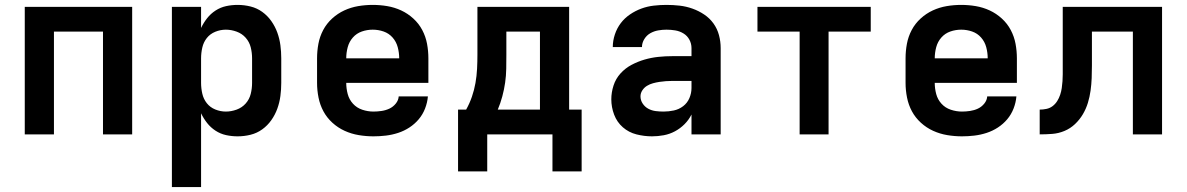

<svg xmlns="http://www.w3.org/2000/svg" viewBox="-20 -548 4840 783"><path d="M81 0V-520H519V0H400V-419H200V0Z M681 215V-520H800V-434Q810 -455 824.5 -473.5Q839 -492 859 -505Q879 -518 902 -523Q925 -528 949 -528Q976 -528 1002 -521.5Q1028 -515 1049.5 -499.5Q1071 -484 1086.5 -462Q1102 -440 1111 -415Q1120 -390 1123.5 -363.5Q1127 -337 1127 -310V-210Q1127 -183 1123.5 -156.5Q1120 -130 1111 -105Q1102 -80 1086.5 -58Q1071 -36 1049.5 -20.5Q1028 -5 1002 1.5Q976 8 949 8Q925 8 902 3Q879 -2 859 -15Q839 -28 824.5 -46.5Q810 -65 800 -86V215ZM901 -93Q923 -93 945 -101Q967 -109 982 -126Q997 -143 1002.5 -165Q1008 -187 1008 -210V-310Q1008 -333 1002.5 -355Q997 -377 982 -394Q967 -411 945 -419Q923 -427 901 -427Q879 -427 858 -418.5Q837 -410 823.5 -393Q810 -376 805 -354Q800 -332 800 -310V-210Q800 -188 805 -166Q810 -144 823.5 -127Q837 -110 858 -101.5Q879 -93 901 -93Z M1503 8Q1473 8 1443 3Q1413 -2 1385.5 -14.5Q1358 -27 1335.5 -47.5Q1313 -68 1299 -94Q1285 -120 1279 -150Q1273 -180 1273 -210V-310Q1273 -340 1278.5 -369.5Q1284 -399 1298 -425.5Q1312 -452 1334.5 -472.5Q1357 -493 1384 -505.5Q1411 -518 1440.5 -523Q1470 -528 1500 -528Q1530 -528 1559.5 -523Q1589 -518 1616 -505.5Q1643 -493 1665.5 -472.5Q1688 -452 1702 -425.5Q1716 -399 1721.5 -369.5Q1727 -340 1727 -310V-210H1392Q1392 -187 1398 -164.5Q1404 -142 1419.5 -125Q1435 -108 1457.5 -100.5Q1480 -93 1503 -93Q1519 -93 1536 -95.5Q1553 -98 1568 -105Q1583 -112 1594 -125.5Q1605 -139 1606 -155H1725Q1723 -130 1713.5 -105.5Q1704 -81 1687.5 -61.5Q1671 -42 1649.5 -28Q1628 -14 1603.5 -6Q1579 2 1553.5 5Q1528 8 1503 8ZM1392 -310H1608Q1608 -333 1602 -355.5Q1596 -378 1581 -395Q1566 -412 1544.5 -419.5Q1523 -427 1500 -427Q1477 -427 1455.5 -419.5Q1434 -412 1419 -395Q1404 -378 1398 -355.5Q1392 -333 1392 -310Z M1848 151V-101H1881Q1895 -126 1904.5 -153.5Q1914 -181 1919 -209.5Q1924 -238 1925.5 -267Q1927 -296 1927 -325V-520H2301V-101H2352V151H2233V0H1967V151ZM2182 -101V-419H2045V-325Q2045 -296 2044.5 -267.5Q2044 -239 2040 -211Q2036 -183 2028.5 -155Q2021 -127 2010 -101Z M2639 8Q2607 8 2575.5 0Q2544 -8 2520 -29Q2496 -50 2484.5 -80.5Q2473 -111 2473 -143Q2473 -171 2482 -199Q2491 -227 2510.5 -248.5Q2530 -270 2555.5 -283.5Q2581 -297 2608.5 -305Q2636 -313 2664.5 -316Q2693 -319 2722 -319H2800V-352Q2800 -370 2791.5 -386Q2783 -402 2767.5 -411.5Q2752 -421 2734 -424Q2716 -427 2698 -427Q2681 -427 2664 -424Q2647 -421 2632 -412.5Q2617 -404 2607.5 -388.5Q2598 -373 2598 -356H2479Q2479 -356 2479 -356Q2479 -356 2479 -356Q2479 -382 2487.5 -407.5Q2496 -433 2511.5 -453.5Q2527 -474 2549 -489Q2571 -504 2595.5 -513Q2620 -522 2646 -525Q2672 -528 2698 -528Q2725 -528 2751.5 -525Q2778 -522 2803.5 -513Q2829 -504 2851.5 -489Q2874 -474 2889.5 -452.5Q2905 -431 2912 -405Q2919 -379 2919 -352V0H2800V-81Q2789 -59 2771.5 -41.5Q2754 -24 2732.5 -12.5Q2711 -1 2687 3.5Q2663 8 2639 8ZM2686 -93Q2707 -93 2728 -97.5Q2749 -102 2766 -115Q2783 -128 2791.5 -148Q2800 -168 2800 -189V-218H2722Q2709 -218 2695.5 -217Q2682 -216 2669 -214Q2656 -212 2643 -208.5Q2630 -205 2618.5 -198Q2607 -191 2599.5 -179.5Q2592 -168 2592 -155Q2592 -139 2601 -125.5Q2610 -112 2624 -104.5Q2638 -97 2654 -95Q2670 -93 2686 -93Z M3241 0V-419H3069V-520H3531V-419H3359V0Z M3903 8Q3873 8 3843 3Q3813 -2 3785.5 -14.5Q3758 -27 3735.5 -47.5Q3713 -68 3699 -94Q3685 -120 3679 -150Q3673 -180 3673 -210V-310Q3673 -340 3678.5 -369.5Q3684 -399 3698 -425.5Q3712 -452 3734.5 -472.5Q3757 -493 3784 -505.5Q3811 -518 3840.5 -523Q3870 -528 3900 -528Q3930 -528 3959.5 -523Q3989 -518 4016 -505.5Q4043 -493 4065.5 -472.5Q4088 -452 4102 -425.5Q4116 -399 4121.5 -369.5Q4127 -340 4127 -310V-210H3792Q3792 -187 3798 -164.5Q3804 -142 3819.5 -125Q3835 -108 3857.5 -100.5Q3880 -93 3903 -93Q3919 -93 3936 -95.5Q3953 -98 3968 -105Q3983 -112 3994 -125.5Q4005 -139 4006 -155H4125Q4123 -130 4113.5 -105.5Q4104 -81 4087.5 -61.5Q4071 -42 4049.5 -28Q4028 -14 4003.5 -6Q3979 2 3953.5 5Q3928 8 3903 8ZM3792 -310H4008Q4008 -333 4002 -355.5Q3996 -378 3981 -395Q3966 -412 3944.5 -419.5Q3923 -427 3900 -427Q3877 -427 3855.5 -419.5Q3834 -412 3819 -395Q3804 -378 3798 -355.5Q3792 -333 3792 -310Z M4220 0V-101Q4234 -101 4248 -104Q4262 -107 4273 -115.5Q4284 -124 4291.5 -136Q4299 -148 4303.5 -161.5Q4308 -175 4310 -189Q4312 -203 4313 -217Q4314 -231 4314 -245Q4314 -259 4314 -273Q4314 -275 4314 -277Q4314 -279 4314 -281V-520H4719V0H4600V-419H4433V-281Q4433 -255 4432 -229.5Q4431 -204 4427.5 -178.5Q4424 -153 4416.5 -128.5Q4409 -104 4396 -82Q4383 -60 4364 -42Q4345 -24 4321 -14Q4297 -4 4271.5 -2Q4246 0 4220 0Z"/></svg>

Font: Iosevka Custom Extended
Style: Bold
Weight: 700
Width: 7
Monospace: yes
Designer: Belleve Invis
Foundry: Belleve Invis
Version: Version 11.2.4; ttfautohint (v1.8.4)